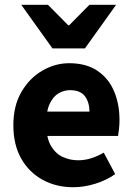

<svg xmlns="http://www.w3.org/2000/svg" viewBox="-20 -773 558 805"><path d="M287 12Q216 12 159 -19Q102 -50 69 -108Q36 -166 36 -248Q36 -329 69.5 -387Q103 -445 157 -476.5Q211 -508 270 -508Q341 -508 388 -476.5Q435 -445 458 -391Q481 -337 481 -270Q481 -251 479 -232.5Q477 -214 475 -203H150L148 -305H355Q355 -344 336 -369.5Q317 -395 273 -395Q249 -395 226 -382Q203 -369 188 -337Q173 -305 174 -248Q175 -192 194.5 -160Q214 -128 244 -114.5Q274 -101 307 -101Q336 -101 362.5 -109.5Q389 -118 415 -133L463 -43Q426 -17 379 -2.5Q332 12 287 12ZM200 -570 69 -753H181L266 -667H270L355 -753H467L336 -570Z"/></svg>

Font: Source Sans 3 ExtraLight
Style: Bold
Weight: 700
Version: Version 3.052;hotconv 1.1.0;makeotfexe 2.6.0